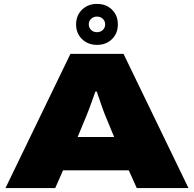

<svg xmlns="http://www.w3.org/2000/svg" viewBox="-20 -964 994 984"><path d="M8 0 341 -688H613L946 0H681L640 -91H303L263 0ZM378 -262H565L517 -378Q514 -386 509 -399.5Q504 -413 498 -430Q492 -447 486.5 -464Q481 -481 476 -495H469Q463 -478 455 -456Q447 -434 439.5 -413Q432 -392 426 -378ZM477 -734Q431 -734 400.5 -763.5Q370 -793 370 -839Q370 -885 400.5 -914.5Q431 -944 477 -944Q524 -944 554 -914.5Q584 -885 584 -839Q584 -793 554 -763.5Q524 -734 477 -734ZM477 -799Q495 -799 507 -810.5Q519 -822 519 -839Q519 -856 507 -867.5Q495 -879 477 -879Q459 -879 447 -867.5Q435 -856 435 -840Q435 -822 447 -810.5Q459 -799 477 -799Z"/></svg>

Font: Archivo SemiBold Expanded Black
Style: Regular
Weight: 900
Width: 7
Version: Version 2.001